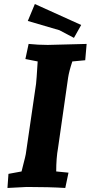

<svg xmlns="http://www.w3.org/2000/svg" viewBox="-20 -928 450 953"><path d="M410 -710 403 -629 339 -623Q323 -575 318 -542L268 -193Q259 -144 259 -77L320 -71L304 5Q225 0 113 0L17 5L22 -65L87 -77Q87 -79 96.5 -115Q106 -151 108 -163L159 -512Q161 -526 167 -623L106 -635L122 -710Q170 -705 217 -705ZM383 -804 347 -740 275 -778 118 -824 153 -908Z"/></svg>

Font: Andada
Style: Bold Italic
Weight: 700
Italic angle: -8.29999°
Designer: Carolina Giovagnoli
Foundry: Carolina Giovagnoli
Version: Version 1.003